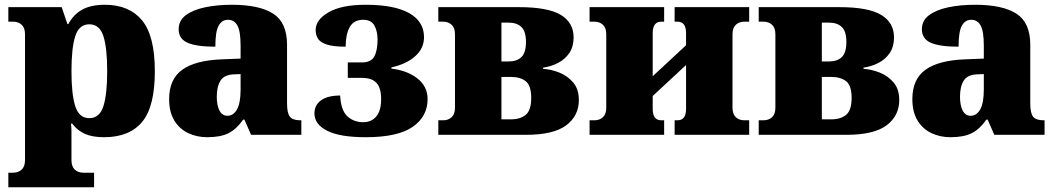

<svg xmlns="http://www.w3.org/2000/svg" viewBox="-20 -566 4430 806"><path d="M15 220V159H35Q57 159 71 146Q85 133 85 106V-422Q85 -449 71 -462Q57 -475 35 -475H15V-536H239L263 -465H267Q288 -505 325 -525.5Q362 -546 420 -546Q522 -546 576 -481Q630 -416 630 -267Q630 -118 576.5 -54Q523 10 417 10Q368 10 336.5 -4Q305 -18 283 -47H278Q280 -30 280 -15.5Q280 -1 280 20V106Q280 133 294 146Q308 159 330 159H375V220ZM355 -70Q398 -70 414 -120Q430 -170 430 -267Q430 -365 414 -414.5Q398 -464 355 -464Q312 -464 296 -414.5Q280 -365 280 -267Q280 -170 296 -120Q312 -70 355 -70Z M850 10Q806 10 769.5 -7.5Q733 -25 711.5 -60.5Q690 -96 690 -150Q690 -234 745.5 -273.5Q801 -313 913 -317L990 -320V-374Q990 -435 976.5 -459Q963 -483 937 -483Q912 -483 898 -458.5Q884 -434 884 -370Q805 -370 767.5 -386.5Q730 -403 730 -443Q730 -480 760.5 -502.5Q791 -525 841.5 -535.5Q892 -546 953 -546Q1069 -546 1127 -508.5Q1185 -471 1185 -378V-131Q1185 -91 1197 -76Q1209 -61 1241 -61H1245V0H1034L1006 -64H1001Q973 -24 939.5 -7Q906 10 850 10ZM935 -80Q960 -80 975 -107Q990 -134 990 -190V-255L964 -254Q922 -253 906 -228Q890 -203 890 -160Q890 -123 901.5 -101.5Q913 -80 935 -80Z M1515 10Q1407 10 1353.5 -17Q1300 -44 1300 -90Q1300 -125 1328 -145Q1356 -165 1408 -165Q1411 -103 1438 -78Q1465 -53 1505 -53Q1539 -53 1559.5 -77Q1580 -101 1580 -150Q1580 -197 1560.5 -218Q1541 -239 1500 -239H1440V-304H1500Q1538 -304 1551.5 -329.5Q1565 -355 1565 -400Q1565 -435 1551.5 -459Q1538 -483 1505 -483Q1465 -483 1448 -452Q1431 -421 1431 -370Q1378 -370 1350.5 -379.5Q1323 -389 1314 -405Q1305 -421 1305 -440Q1305 -483 1359.5 -514.5Q1414 -546 1515 -546Q1635 -546 1697.5 -511Q1760 -476 1760 -410Q1760 -363 1723 -330Q1686 -297 1623 -283V-278Q1690 -270 1732.5 -236.5Q1775 -203 1775 -150Q1775 -77 1712.5 -33.5Q1650 10 1515 10Z M1820 0V-61H1840Q1862 -61 1876 -74Q1890 -87 1890 -114V-422Q1890 -449 1876 -462Q1862 -475 1840 -475H1820V-536H2159Q2280 -536 2334 -503.5Q2388 -471 2388 -409Q2388 -370 2370 -343.5Q2352 -317 2323 -302Q2294 -287 2260 -282V-277Q2293 -275 2327.5 -261.5Q2362 -248 2386 -220Q2410 -192 2410 -146Q2410 -80 2357 -40Q2304 0 2187 0ZM2085 -308H2115Q2150 -308 2169 -326.5Q2188 -345 2188 -390Q2188 -434 2169 -452.5Q2150 -471 2115 -471H2085ZM2085 -65H2125Q2164 -65 2187 -84Q2210 -103 2210 -155Q2210 -207 2187 -225Q2164 -243 2125 -243H2085Z M2455 0V-61H2475Q2497 -61 2511 -74Q2525 -87 2525 -114V-422Q2525 -449 2511 -462Q2497 -475 2475 -475H2455V-536H2768V-475H2756Q2720 -475 2720 -427V-246L2860 -376V-427Q2860 -475 2824 -475H2812V-536H3125V-475H3105Q3083 -475 3069 -462Q3055 -449 3055 -422V-114Q3055 -87 3069 -74Q3083 -61 3105 -61H3125V0H2812V-61H2824Q2860 -61 2860 -109V-293L2720 -163V-109Q2720 -61 2756 -61H2768V0Z M3165 0V-61H3185Q3207 -61 3221 -74Q3235 -87 3235 -114V-422Q3235 -449 3221 -462Q3207 -475 3185 -475H3165V-536H3504Q3625 -536 3679 -503.5Q3733 -471 3733 -409Q3733 -370 3715 -343.5Q3697 -317 3668 -302Q3639 -287 3605 -282V-277Q3638 -275 3672.5 -261.5Q3707 -248 3731 -220Q3755 -192 3755 -146Q3755 -80 3702 -40Q3649 0 3532 0ZM3430 -308H3460Q3495 -308 3514 -326.5Q3533 -345 3533 -390Q3533 -434 3514 -452.5Q3495 -471 3460 -471H3430ZM3430 -65H3470Q3509 -65 3532 -84Q3555 -103 3555 -155Q3555 -207 3532 -225Q3509 -243 3470 -243H3430Z M3970 10Q3926 10 3889.5 -7.5Q3853 -25 3831.5 -60.5Q3810 -96 3810 -150Q3810 -234 3865.5 -273.5Q3921 -313 4033 -317L4110 -320V-374Q4110 -435 4096.5 -459Q4083 -483 4057 -483Q4032 -483 4018 -458.5Q4004 -434 4004 -370Q3925 -370 3887.5 -386.5Q3850 -403 3850 -443Q3850 -480 3880.5 -502.5Q3911 -525 3961.5 -535.5Q4012 -546 4073 -546Q4189 -546 4247 -508.5Q4305 -471 4305 -378V-131Q4305 -91 4317 -76Q4329 -61 4361 -61H4365V0H4154L4126 -64H4121Q4093 -24 4059.5 -7Q4026 10 3970 10ZM4055 -80Q4080 -80 4095 -107Q4110 -134 4110 -190V-255L4084 -254Q4042 -253 4026 -228Q4010 -203 4010 -160Q4010 -123 4021.5 -101.5Q4033 -80 4055 -80Z"/></svg>

Font: Noto Serif Black
Style: Regular
Weight: 900
Designer: Monotype Design Team
Foundry: Monotype Imaging Inc.
Version: Version 2.014; ttfautohint (v1.8.4.7-5d5b)